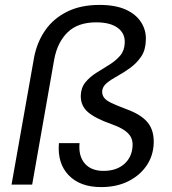

<svg xmlns="http://www.w3.org/2000/svg" viewBox="-20 -752 701 782"><path d="M392 10Q306 10 259.5 -38.5Q213 -87 220 -169H304Q299 -117 325 -86.5Q351 -56 402 -56Q454 -56 486 -84Q518 -112 520 -159Q521 -179 512.5 -194.5Q504 -210 485 -222.5Q466 -235 435 -246Q367 -270 337.5 -296Q308 -322 309 -363Q310 -395 328 -417Q346 -439 372.5 -455.5Q399 -472 425.5 -488.5Q452 -505 469.5 -525.5Q487 -546 488 -577Q490 -616 459.5 -638.5Q429 -661 372 -661Q297 -661 255.5 -620.5Q214 -580 201 -511L111 0H27L119 -519Q131 -581 164.5 -629Q198 -677 253.5 -704.5Q309 -732 385 -732Q450 -732 492 -713Q534 -694 555 -661Q576 -628 574 -588Q573 -548 555 -521.5Q537 -495 511 -476Q485 -457 458.5 -442.5Q432 -428 414.5 -413.5Q397 -399 396 -379Q396 -365 404 -354Q412 -343 434 -332.5Q456 -322 496 -307Q556 -285 582 -252.5Q608 -220 606 -168Q604 -116 576 -76Q548 -36 501 -13Q454 10 392 10Z"/></svg>

Font: DM Sans 16pt
Style: Italic
Weight: 400
Italic angle: -10°
Version: Version 4.004;gftools[0.9.30]